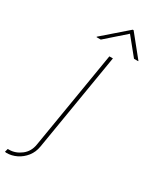

<svg xmlns="http://www.w3.org/2000/svg" viewBox="-329 -800 863 1066"><g transform="rotate(30 102.5 -267.5)"><path d="M144.9 -545.5H167.6L63.9 79.5Q57.5 117.9 35.3 146Q13.1 174 -17.9 189.3Q-49 204.5 -82.4 204.5Q-88.1 204.5 -92.3 203.1L-86.6 181.8H-78.1Q-37.6 181.8 -2 154.7Q33.7 127.5 41.2 79.5ZM57.1 -602.3 181.3 -711.6 270.1 -602.3H297.1L296.6 -605.1L188.9 -738.6H183.2L29.6 -605.1L30.1 -602.3Z"/></g></svg>

Font: Inter Thin  BETA
Style: Italic
Weight: 100
Italic angle: -9.39999°
Designer: Rasmus Andersson
Foundry: rsms
Version: Version 3.011;git-f93a4a705